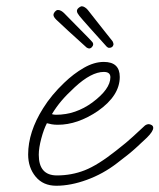

<svg xmlns="http://www.w3.org/2000/svg" viewBox="-20 -576 510 614"><path d="M160 18Q118 18 94 -11Q70 -40 70 -82Q70 -154 118 -230Q131 -251 148 -271.5Q165 -292 185 -311Q215 -340 248 -359Q281 -378 312 -378Q363 -378 363 -330Q363 -270 293 -221Q228 -177 165 -177Q154 -177 145.5 -178.5Q137 -180 130 -182Q120 -163 112 -133Q104 -103 104 -81Q104 -15 162 -15Q209 -15 251 -31.5Q293 -48 351 -94Q387 -122 405 -139Q423 -156 444 -175Q450 -179 455 -179Q460 -179 465 -176Q470 -173 470 -167Q470 -156 450 -136Q433 -120 414 -102.5Q395 -85 354 -54Q310 -20 258 -1Q206 18 160 18ZM159 -209Q191 -209 220 -219Q249 -229 275 -248Q333 -291 333 -329Q333 -346 312 -346Q272 -346 219 -297Q193 -273 176.5 -253.5Q160 -234 146 -211Q152 -209 159 -209ZM329 -423Q325 -423 321 -427Q293 -458 267.5 -486.5Q242 -515 234 -525Q231 -529 228.5 -533Q226 -537 226 -541Q226 -546 231 -550.5Q236 -555 241 -556Q246 -556 251.5 -552.5Q257 -549 261 -544Q273 -529 288.5 -509Q304 -489 318.5 -471Q333 -453 340 -444Q343 -438 343 -434Q341 -423 329 -423ZM265 -421Q262 -421 257 -424Q226 -452 197.5 -478Q169 -504 160 -513Q151 -522 151 -528Q151 -533 155 -538Q159 -543 164 -544H166Q171 -544 176 -541Q181 -538 185 -534Q198 -521 216 -502.5Q234 -484 250.5 -467.5Q267 -451 274 -443Q278 -439 278 -434Q278 -430 274 -425.5Q270 -421 265 -421Z"/></svg>

Font: Oooh Baby
Style: Regular
Weight: 400
Designer: Robert E. Leuschke
Foundry: Robert E. Leuschke
Version: Version 1.011; ttfautohint (v1.8.3)